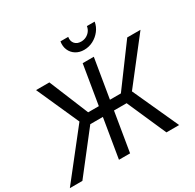

<svg xmlns="http://www.w3.org/2000/svg" viewBox="-217 -1157 1394 1372"><g transform="rotate(-30 480.5 -471.0)"><path d="M597.2 -727.5 476.6 0H384.8L505.4 -727.5ZM-20.5 0 276.9 -377.9 120.6 -727.5H230.5L363.8 -403.8H633.8L873 -727.5H982.4L709.5 -377L881.3 0H776.4L634.3 -322.8H334.5L83 0ZM563.5 -804.2Q524.4 -804.2 495.4 -822.5Q466.3 -840.8 452.9 -872.1Q439.5 -903.3 445.8 -941.9H509.8Q504.4 -908.2 522.5 -887.2Q540.5 -866.2 574.2 -866.2Q596.7 -866.2 615.7 -875.7Q634.8 -885.3 647.7 -902.3Q660.6 -919.4 664.1 -941.9H728Q721.7 -903.3 697.5 -872.1Q673.3 -840.8 638.4 -822.5Q603.5 -804.2 563.5 -804.2Z"/></g></svg>

Font: Inter 18pt
Style: Italic
Weight: 400
Italic angle: -9.3988°
Designer: Rasmus Andersson
Foundry: rsms
Version: Version 4.001;git-66647c0bb